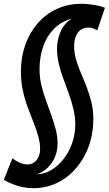

<svg xmlns="http://www.w3.org/2000/svg" viewBox="-51 -770 572 1010"><path d="M14 63Q33 77 53.5 86Q74 95 94 95Q114 95 128.5 84.5Q143 74 151.5 55.5Q160 37 160 14Q160 -19 150 -54Q140 -89 125 -127Q110 -165 94.5 -206.5Q79 -248 69 -294.5Q59 -341 59 -393Q59 -468 81.5 -532.5Q104 -597 146 -646Q188 -695 247 -722.5Q306 -750 378 -750Q398 -750 419.5 -747.5Q441 -745 462.5 -740.5Q484 -736 501 -729L461 -611Q448 -617 437.5 -621Q427 -625 413 -625Q378 -625 358.5 -598Q339 -571 339 -528Q339 -492 349 -457Q359 -422 374.5 -386.5Q390 -351 404.5 -313Q419 -275 429.5 -233.5Q440 -192 440 -144Q440 -84 425 -29.5Q410 25 381.5 70.5Q353 116 314.5 149.5Q276 183 227.5 201.5Q179 220 125 220Q99 220 72 215Q45 210 19 200Q-7 190 -31 176ZM327 -672Q271 -657 233 -618.5Q195 -580 176 -525Q157 -470 157 -405Q157 -363 166.5 -322.5Q176 -282 190.5 -243Q205 -204 218.5 -165.5Q232 -127 242 -90Q252 -53 252 -15Q252 19 240 51Q228 83 204 108Q180 133 144 147Q185 145 221 123Q257 101 285 64.5Q313 28 329 -18.5Q345 -65 345 -116Q345 -157 335 -197.5Q325 -238 311 -277Q297 -316 282.5 -355Q268 -394 258.5 -433.5Q249 -473 249 -514Q249 -559 267 -602.5Q285 -646 327 -672Z"/></svg>

Font: Georama ExtraCondensed Thin SemiBold
Style: Italic
Weight: 600
Italic angle: -9°
Version: Version 1.001